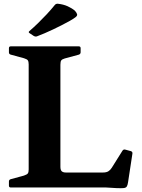

<svg xmlns="http://www.w3.org/2000/svg" viewBox="-20 -995 756 1019"><path d="M132.2 0V-749H300.6V-110.2Q300.6 -92.4 307.8 -85.9Q315.1 -79.4 329.9 -79.4H526.3Q544.1 -79.4 554.6 -85.6Q565 -91.8 572.8 -104L630.3 -195.8Q636.1 -203.8 645.5 -200.8L674.6 -192.9Q684 -189.9 682.8 -179.9L659.5 -27.1Q657.5 -12.9 653.1 -5.5Q648.6 1.8 637 3.1Q625.4 4.4 599 3.4L542.2 0ZM37 0Q27.4 0 27.4 -10V-31.8Q27.4 -41.2 36.8 -44L107 -63.1Q123.7 -68.6 127.9 -75Q132.2 -81.3 132.2 -95.7V-206.8H300.6V0ZM27.4 -739Q27.4 -749 37 -749H397.9Q407.9 -749 407.9 -739.4V-717.7Q407.9 -708.7 398.9 -705.1L323.9 -684.8Q310.8 -681 305.7 -675.2Q300.6 -669.3 300.6 -651.4V-542.2H132.2V-653.3Q132.2 -667.7 127.9 -674.4Q123.7 -681 107 -686L36.8 -705.1Q27.4 -707.8 27.4 -717.2ZM137.3 -818.7Q128.7 -823.7 135.7 -829.8Q157.9 -848.8 181 -871.3Q204.1 -893.9 227.2 -918.4Q250.3 -943 270.5 -968.1Q276.5 -975.7 286.5 -975.2Q316.2 -972.2 339.4 -961.6Q362.6 -951 377.9 -937.8Q387.4 -926.7 389.2 -919.3Q391 -912 382.2 -904.7Q373.5 -897.4 350.7 -884.3Q308.6 -860.9 261.8 -838.8Q214.9 -816.6 176.4 -802.2Q168.4 -799.2 159.2 -804.2Z"/></svg>

Font: Hahmlet
Style: Regular
Weight: 400
Designer: Minjoo Ham & Mark Frömberg
Foundry: hypertype
Version: Version 1.002